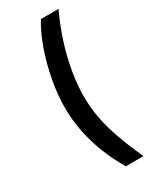

<svg xmlns="http://www.w3.org/2000/svg" viewBox="-229 -831 830 1026"><g transform="rotate(-30 185.5 -318.0)"><path d="M95.2 -296.4Q95.2 -376.5 111.6 -463.9Q127.9 -551.3 156.2 -631.8Q184.6 -712.4 221.2 -772H330.1Q293.9 -695.8 267.3 -613.3Q240.7 -530.8 226.8 -449.7Q212.9 -368.7 212.9 -296.4Q212.9 -231.9 225.1 -166.3Q237.3 -100.6 263.2 -26.9Q289.1 46.9 330.1 136.2H221.2Q159.2 31.7 127.2 -78.1Q95.2 -188 95.2 -296.4Z"/></g></svg>

Font: Inter
Style: 540
Weight: 540
Designer: Rasmus Andersson
Foundry: rsms
Version: Version 4.001;git-66647c0bb